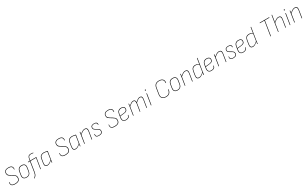

<svg xmlns="http://www.w3.org/2000/svg" viewBox="614 -3879 11642 7255"><g transform="rotate(-30 6434.5 -252.0)"><path d="M226 11Q123 11 81.5 -31.5Q40 -74 55 -167Q56 -172 60 -172H71Q76 -172 74 -167Q61 -81 98 -45Q135 -9 228 -9Q327 -9 375.5 -45.5Q424 -82 424 -158Q424 -190 415 -213.5Q406 -237 382 -258.5Q358 -280 314 -307L219 -365Q180 -389 158 -409.5Q136 -430 127.5 -454.5Q119 -479 119 -512Q119 -587 168 -626.5Q217 -666 309 -666Q376 -666 418 -647.5Q460 -629 477.5 -590Q495 -551 487 -492Q487 -487 483 -487H470Q466 -487 466 -492Q475 -572 436.5 -609Q398 -646 309 -646Q227 -646 183.5 -612Q140 -578 140 -513Q140 -485 148 -464Q156 -443 176 -424Q196 -405 233 -381L328 -324Q374 -296 399.5 -272Q425 -248 435.5 -222.5Q446 -197 446 -160Q446 -72 392.5 -30.5Q339 11 226 11Z M725 11Q641 11 600.5 -35.5Q560 -82 572 -165L597 -323Q622 -490 788 -490Q873 -490 913.5 -443.5Q954 -397 941 -314L918 -156Q904 -75 855.5 -32Q807 11 725 11ZM729 -9Q800 -9 843 -47.5Q886 -86 897 -157L920 -314Q932 -389 896.5 -429Q861 -469 785 -469Q714 -469 671.5 -431.5Q629 -394 618 -322L593 -165Q583 -90 617 -49.5Q651 -9 729 -9Z M1161 -458 1092 -22Q1084 29 1070 66Q1056 103 1031.5 132Q1007 161 969 188Q966 192 963 188L955 177Q954 174 957 172Q993 146 1015.5 118.5Q1038 91 1051 57Q1064 23 1071 -25L1139 -458H1061Q1057 -458 1058 -463L1060 -475Q1061 -479 1066 -479H1143L1154 -543Q1167 -623 1200 -658.5Q1233 -694 1303 -694Q1335 -694 1362 -690.5Q1389 -687 1408 -683Q1411 -682 1411 -678L1410 -666Q1410 -662 1405 -663Q1383 -668 1357 -671Q1331 -674 1303 -674Q1240 -674 1212.5 -643Q1185 -612 1174 -542L1163 -479H1424Q1429 -479 1428 -474L1353 -5Q1352 0 1348 0H1337Q1332 0 1333 -5L1405 -458Z M1638 11Q1573 11 1546 -30Q1519 -71 1532 -153L1560 -329Q1574 -416 1625 -453Q1676 -490 1753 -490Q1795 -490 1833.5 -481Q1872 -472 1917 -463L1861 -111Q1855 -73 1852.5 -49Q1850 -25 1849 -3Q1849 0 1845 0H1832Q1828 0 1828 -3Q1830 -26 1832.5 -50Q1835 -74 1838 -97Q1782 -43 1734 -16Q1686 11 1638 11ZM1642 -9Q1688 -9 1735.5 -37.5Q1783 -66 1843 -123L1893 -446Q1857 -456 1820.5 -462.5Q1784 -469 1753 -469Q1686 -469 1640 -437Q1594 -405 1581 -327L1553 -153Q1543 -80 1563.5 -44.5Q1584 -9 1642 -9Z M2420 11Q2317 11 2275.5 -31.5Q2234 -74 2249 -167Q2250 -172 2254 -172H2265Q2270 -172 2268 -167Q2255 -81 2292 -45Q2329 -9 2422 -9Q2521 -9 2569.5 -45.5Q2618 -82 2618 -158Q2618 -190 2609 -213.5Q2600 -237 2576 -258.5Q2552 -280 2508 -307L2413 -365Q2374 -389 2352 -409.5Q2330 -430 2321.5 -454.5Q2313 -479 2313 -512Q2313 -587 2362 -626.5Q2411 -666 2503 -666Q2570 -666 2612 -647.5Q2654 -629 2671.5 -590Q2689 -551 2681 -492Q2681 -487 2677 -487H2664Q2660 -487 2660 -492Q2669 -572 2630.5 -609Q2592 -646 2503 -646Q2421 -646 2377.5 -612Q2334 -578 2334 -513Q2334 -485 2342 -464Q2350 -443 2370 -424Q2390 -405 2427 -381L2522 -324Q2568 -296 2593.5 -272Q2619 -248 2629.5 -222.5Q2640 -197 2640 -160Q2640 -72 2586.5 -30.5Q2533 11 2420 11Z M2870 11Q2805 11 2778 -30Q2751 -71 2764 -153L2792 -329Q2806 -416 2857 -453Q2908 -490 2985 -490Q3027 -490 3065.5 -481Q3104 -472 3149 -463L3093 -111Q3087 -73 3084.5 -49Q3082 -25 3081 -3Q3081 0 3077 0H3064Q3060 0 3060 -3Q3062 -26 3064.5 -50Q3067 -74 3070 -97Q3014 -43 2966 -16Q2918 11 2870 11ZM2874 -9Q2920 -9 2967.5 -37.5Q3015 -66 3075 -123L3125 -446Q3089 -456 3052.5 -462.5Q3016 -469 2985 -469Q2918 -469 2872 -437Q2826 -405 2813 -327L2785 -153Q2775 -80 2795.5 -44.5Q2816 -9 2874 -9Z M3573 0Q3568 0 3569 -4L3621 -329Q3644 -469 3534 -469Q3485 -469 3430.5 -435Q3376 -401 3319 -348L3322 -373Q3376 -426 3431 -458Q3486 -490 3538 -490Q3599 -490 3627.5 -452Q3656 -414 3642 -331L3590 -4Q3589 0 3584 0ZM3253 0Q3248 0 3249 -4L3306 -368Q3311 -395 3314 -423Q3317 -451 3318 -475Q3318 -479 3322 -479H3336Q3339 -479 3339 -475Q3338 -451 3335 -424.5Q3332 -398 3328 -372L3327 -363L3270 -4Q3269 0 3264 0Z M3888 11Q3807 11 3775.5 -22.5Q3744 -56 3754 -129Q3754 -134 3758 -134H3771Q3774 -134 3774 -128Q3765 -65 3791.5 -37Q3818 -9 3891 -9Q4031 -9 4031 -115Q4031 -147 4015 -170.5Q3999 -194 3962 -215L3868 -270Q3830 -293 3813.5 -317Q3797 -341 3797 -375Q3797 -432 3835 -461Q3873 -490 3946 -490Q4018 -490 4052 -459.5Q4086 -429 4079 -370Q4079 -365 4074 -365H4061Q4058 -365 4058 -370Q4067 -470 3945 -470Q3818 -470 3818 -376Q3818 -347 3832.5 -327Q3847 -307 3882 -286L3976 -231Q4017 -206 4034.5 -180.5Q4052 -155 4052 -118Q4052 -53 4011 -21Q3970 11 3888 11Z M4572 11Q4469 11 4427.5 -31.5Q4386 -74 4401 -167Q4402 -172 4406 -172H4417Q4422 -172 4420 -167Q4407 -81 4444 -45Q4481 -9 4574 -9Q4673 -9 4721.5 -45.5Q4770 -82 4770 -158Q4770 -190 4761 -213.5Q4752 -237 4728 -258.5Q4704 -280 4660 -307L4565 -365Q4526 -389 4504 -409.5Q4482 -430 4473.5 -454.5Q4465 -479 4465 -512Q4465 -587 4514 -626.5Q4563 -666 4655 -666Q4722 -666 4764 -647.5Q4806 -629 4823.5 -590Q4841 -551 4833 -492Q4833 -487 4829 -487H4816Q4812 -487 4812 -492Q4821 -572 4782.5 -609Q4744 -646 4655 -646Q4573 -646 4529.5 -612Q4486 -578 4486 -513Q4486 -485 4494 -464Q4502 -443 4522 -424Q4542 -405 4579 -381L4674 -324Q4720 -296 4745.5 -272Q4771 -248 4781.5 -222.5Q4792 -197 4792 -160Q4792 -72 4738.5 -30.5Q4685 11 4572 11Z M5066 11Q4984 11 4945.5 -36Q4907 -83 4919 -169L4944 -326Q4956 -407 5003.5 -448.5Q5051 -490 5130 -490Q5199 -490 5236.5 -461.5Q5274 -433 5274 -380Q5274 -319 5237 -285.5Q5200 -252 5109 -243L4949 -226L4940 -168Q4929 -91 4961.5 -50Q4994 -9 5067 -9Q5135 -9 5171.5 -36.5Q5208 -64 5214 -119Q5214 -123 5219 -123H5232Q5235 -123 5235 -119Q5228 -53 5185.5 -21Q5143 11 5066 11ZM4952 -246 5106 -261Q5185 -269 5218.5 -296.5Q5252 -324 5252 -379Q5252 -422 5220 -445.5Q5188 -469 5128 -469Q5060 -469 5018 -433Q4976 -397 4965 -326Z M5382 0Q5377 0 5378 -4L5435 -368Q5440 -394 5443.5 -422Q5447 -450 5447 -475Q5447 -479 5451 -479H5465Q5468 -479 5468 -475Q5468 -452 5465 -428Q5462 -404 5457 -379Q5515 -433 5561 -461.5Q5607 -490 5655 -490Q5703 -490 5726.5 -461Q5750 -432 5748 -378Q5806 -432 5852.5 -461Q5899 -490 5947 -490Q6003 -490 6025.5 -452Q6048 -414 6037 -345L5982 -4Q5981 0 5977 0H5965Q5960 0 5961 -4L6016 -342Q6025 -403 6007.5 -436Q5990 -469 5942 -469Q5900 -469 5852.5 -438Q5805 -407 5746 -352L5691 -4Q5690 0 5685 0H5674Q5669 0 5670 -4L5724 -342Q5733 -403 5715.5 -436Q5698 -469 5649 -469Q5608 -469 5560 -438Q5512 -407 5453 -352L5399 -4Q5398 0 5393 0Z M6160 0Q6154 0 6156 -5L6230 -474Q6232 -479 6236 -479H6247Q6253 -479 6252 -474L6177 -5Q6175 0 6171 0ZM6259 -586Q6249 -586 6244.5 -591.5Q6240 -597 6241 -605L6242 -613Q6244 -622 6249.5 -627Q6255 -632 6265 -632Q6274 -632 6279 -627Q6284 -622 6282 -613L6281 -605Q6280 -596 6274.5 -591Q6269 -586 6259 -586Z M6810 11Q6704 11 6650.5 -49Q6597 -109 6613 -212L6653 -465Q6668 -568 6723.5 -617Q6779 -666 6882 -666Q6954 -666 7002 -641.5Q7050 -617 7070.5 -570.5Q7091 -524 7079 -459Q7079 -454 7075 -454H7062Q7058 -454 7058 -459Q7072 -548 7026 -596.5Q6980 -645 6880 -645Q6788 -645 6738 -601Q6688 -557 6674 -464L6634 -213Q6618 -117 6666 -63.5Q6714 -10 6812 -10Q6906 -10 6954 -55Q7002 -100 7017 -197Q7017 -201 7020 -201H7034Q7039 -201 7038 -195Q7023 -89 6968.5 -39Q6914 11 6810 11Z M7314 11Q7230 11 7189.5 -35.5Q7149 -82 7161 -165L7186 -323Q7211 -490 7377 -490Q7462 -490 7502.5 -443.5Q7543 -397 7530 -314L7507 -156Q7493 -75 7444.5 -32Q7396 11 7314 11ZM7318 -9Q7389 -9 7432 -47.5Q7475 -86 7486 -157L7509 -314Q7521 -389 7485.5 -429Q7450 -469 7374 -469Q7303 -469 7260.5 -431.5Q7218 -394 7207 -322L7182 -165Q7172 -90 7206 -49.5Q7240 -9 7318 -9Z M7959 0Q7954 0 7955 -4L8007 -329Q8030 -469 7920 -469Q7871 -469 7816.5 -435Q7762 -401 7705 -348L7708 -373Q7762 -426 7817 -458Q7872 -490 7924 -490Q7985 -490 8013.5 -452Q8042 -414 8028 -331L7976 -4Q7975 0 7970 0ZM7639 0Q7634 0 7635 -4L7692 -368Q7697 -395 7700 -423Q7703 -451 7704 -475Q7704 -479 7708 -479H7722Q7725 -479 7725 -475Q7724 -451 7721 -424.5Q7718 -398 7714 -372L7713 -363L7656 -4Q7655 0 7650 0Z M8261 11Q8196 11 8169.5 -29.5Q8143 -70 8155 -152L8183 -326Q8196 -408 8241.5 -449Q8287 -490 8361 -490Q8405 -490 8444 -477Q8483 -464 8525 -438L8521 -418Q8477 -446 8439.5 -457.5Q8402 -469 8361 -469Q8296 -469 8255.5 -433.5Q8215 -398 8204 -325L8176 -152Q8165 -79 8186.5 -44Q8208 -9 8265 -9Q8310 -9 8360 -38.5Q8410 -68 8472 -128L8468 -104Q8429 -65 8394 -39.5Q8359 -14 8326 -1.5Q8293 11 8261 11ZM8455 0Q8452 0 8452 -4Q8453 -28 8456.5 -54.5Q8460 -81 8463 -106L8465 -116L8553 -679Q8554 -683 8559 -683H8570Q8575 -683 8574 -679L8484 -110Q8479 -75 8476.5 -49.5Q8474 -24 8473 -4Q8473 0 8469 0Z M8794 11Q8712 11 8673.5 -36Q8635 -83 8647 -169L8672 -326Q8684 -407 8731.5 -448.5Q8779 -490 8858 -490Q8927 -490 8964.5 -461.5Q9002 -433 9002 -380Q9002 -319 8965 -285.5Q8928 -252 8837 -243L8677 -226L8668 -168Q8657 -91 8689.5 -50Q8722 -9 8795 -9Q8863 -9 8899.5 -36.5Q8936 -64 8942 -119Q8942 -123 8947 -123H8960Q8963 -123 8963 -119Q8956 -53 8913.5 -21Q8871 11 8794 11ZM8680 -246 8834 -261Q8913 -269 8946.5 -296.5Q8980 -324 8980 -379Q8980 -422 8948 -445.5Q8916 -469 8856 -469Q8788 -469 8746 -433Q8704 -397 8693 -326Z M9430 0Q9425 0 9426 -4L9478 -329Q9501 -469 9391 -469Q9342 -469 9287.5 -435Q9233 -401 9176 -348L9179 -373Q9233 -426 9288 -458Q9343 -490 9395 -490Q9456 -490 9484.5 -452Q9513 -414 9499 -331L9447 -4Q9446 0 9441 0ZM9110 0Q9105 0 9106 -4L9163 -368Q9168 -395 9171 -423Q9174 -451 9175 -475Q9175 -479 9179 -479H9193Q9196 -479 9196 -475Q9195 -451 9192 -424.5Q9189 -398 9185 -372L9184 -363L9127 -4Q9126 0 9121 0Z M9745 11Q9664 11 9632.5 -22.5Q9601 -56 9611 -129Q9611 -134 9615 -134H9628Q9631 -134 9631 -128Q9622 -65 9648.5 -37Q9675 -9 9748 -9Q9888 -9 9888 -115Q9888 -147 9872 -170.5Q9856 -194 9819 -215L9725 -270Q9687 -293 9670.5 -317Q9654 -341 9654 -375Q9654 -432 9692 -461Q9730 -490 9803 -490Q9875 -490 9909 -459.5Q9943 -429 9936 -370Q9936 -365 9931 -365H9918Q9915 -365 9915 -370Q9924 -470 9802 -470Q9675 -470 9675 -376Q9675 -347 9689.5 -327Q9704 -307 9739 -286L9833 -231Q9874 -206 9891.5 -180.5Q9909 -155 9909 -118Q9909 -53 9868 -21Q9827 11 9745 11Z M10180 11Q10098 11 10059.5 -36Q10021 -83 10033 -169L10058 -326Q10070 -407 10117.5 -448.5Q10165 -490 10244 -490Q10313 -490 10350.5 -461.5Q10388 -433 10388 -380Q10388 -319 10351 -285.5Q10314 -252 10223 -243L10063 -226L10054 -168Q10043 -91 10075.5 -50Q10108 -9 10181 -9Q10249 -9 10285.5 -36.5Q10322 -64 10328 -119Q10328 -123 10333 -123H10346Q10349 -123 10349 -119Q10342 -53 10299.5 -21Q10257 11 10180 11ZM10066 -246 10220 -261Q10299 -269 10332.5 -296.5Q10366 -324 10366 -379Q10366 -422 10334 -445.5Q10302 -469 10242 -469Q10174 -469 10132 -433Q10090 -397 10079 -326Z M10604 11Q10539 11 10512.5 -29.5Q10486 -70 10498 -152L10526 -326Q10539 -408 10584.5 -449Q10630 -490 10704 -490Q10748 -490 10787 -477Q10826 -464 10868 -438L10864 -418Q10820 -446 10782.5 -457.5Q10745 -469 10704 -469Q10639 -469 10598.5 -433.5Q10558 -398 10547 -325L10519 -152Q10508 -79 10529.5 -44Q10551 -9 10608 -9Q10653 -9 10703 -38.5Q10753 -68 10815 -128L10811 -104Q10772 -65 10737 -39.5Q10702 -14 10669 -1.5Q10636 11 10604 11ZM10798 0Q10795 0 10795 -4Q10796 -28 10799.5 -54.5Q10803 -81 10806 -106L10808 -116L10896 -679Q10897 -683 10902 -683H10913Q10918 -683 10917 -679L10827 -110Q10822 -75 10819.5 -49.5Q10817 -24 10816 -4Q10816 0 10812 0Z M11375 0Q11370 0 11371 -5L11471 -634H11276Q11275 -634 11273.5 -635Q11272 -636 11273 -639L11275 -652Q11276 -655 11281 -655H11690Q11692 -655 11693 -654.5Q11694 -654 11693 -651L11691 -638Q11690 -634 11686 -634H11492L11392 -5Q11390 0 11386 0Z M11708 0Q11703 0 11704 -5L11810 -679Q11812 -683 11816 -683H11827Q11833 -683 11831 -679L11725 -5Q11724 0 11719 0ZM12028 0Q12023 0 12024 -4L12076 -329Q12099 -469 11989 -469Q11940 -469 11885.5 -435Q11831 -401 11774 -348L11777 -373Q11831 -426 11886 -458Q11941 -490 11993 -490Q12054 -490 12082.5 -452Q12111 -414 12097 -331L12045 -4Q12044 0 12039 0Z M12222 0Q12216 0 12218 -5L12292 -474Q12294 -479 12298 -479H12309Q12315 -479 12314 -474L12239 -5Q12237 0 12233 0ZM12321 -586Q12311 -586 12306.5 -591.5Q12302 -597 12303 -605L12304 -613Q12306 -622 12311.5 -627Q12317 -632 12327 -632Q12336 -632 12341 -627Q12346 -622 12344 -613L12343 -605Q12342 -596 12336.5 -591Q12331 -586 12321 -586Z M12737 0Q12732 0 12733 -4L12785 -329Q12808 -469 12698 -469Q12649 -469 12594.5 -435Q12540 -401 12483 -348L12486 -373Q12540 -426 12595 -458Q12650 -490 12702 -490Q12763 -490 12791.5 -452Q12820 -414 12806 -331L12754 -4Q12753 0 12748 0ZM12417 0Q12412 0 12413 -4L12470 -368Q12475 -395 12478 -423Q12481 -451 12482 -475Q12482 -479 12486 -479H12500Q12503 -479 12503 -475Q12502 -451 12499 -424.5Q12496 -398 12492 -372L12491 -363L12434 -4Q12433 0 12428 0Z"/></g></svg>

Font: Sofia Sans Semi Condensed Thin
Style: Italic
Weight: 250
Italic angle: -9°
Version: Version 4.100